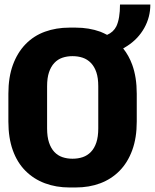

<svg xmlns="http://www.w3.org/2000/svg" viewBox="-20 -818 684 848"><path d="M287 10Q228 10 178.5 -8.5Q129 -27 92.5 -63.5Q56 -100 36.5 -154.5Q17 -209 17 -281V-404Q17 -477 37 -531.5Q57 -586 93 -623Q129 -660 178.5 -678Q228 -696 287 -696H314Q373 -696 423 -678Q438 -672 453 -664Q481 -676 494 -702Q510 -736 510 -798H644Q644 -742 617 -694Q590 -646 542 -615Q533 -609 524 -604Q549 -573 564 -532Q584 -477 584 -404V-281Q584 -209 564 -154.5Q544 -100 508 -63.5Q472 -27 423 -8.5Q374 10 314 10ZM300 -117Q325 -117 345.5 -124Q366 -131 381.5 -147Q397 -163 405.5 -188.5Q414 -214 414 -251V-437Q414 -474 405.5 -499Q397 -524 381.5 -540Q366 -556 345.5 -563Q325 -570 300 -570Q276 -570 255.5 -563Q235 -556 220 -540Q205 -524 196.5 -499Q188 -474 188 -437V-251Q188 -214 196.5 -188.5Q205 -163 220 -147Q235 -131 255.5 -124Q276 -117 300 -117Z"/></svg>

Font: Chivo Mono Medium
Style: Bold
Weight: 700
Monospace: yes
Version: Version 1.008